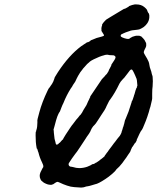

<svg xmlns="http://www.w3.org/2000/svg" viewBox="-20 -809 711 868"><path d="M589 -789Q591 -789 597 -789Q618 -789 632 -777.5Q646 -766 646 -760Q646 -759 647.5 -756.5Q649 -754 650 -751.5Q651 -749 652 -749Q653 -750 655 -740Q655 -737 655 -730Q654 -716 646 -704Q640 -695 630 -687Q621 -681 612 -677Q606 -675 600 -674.5Q594 -674 587.5 -673Q581 -672 578 -672Q571 -671 564 -668Q558 -666 555 -665Q552 -664 548 -662.5Q544 -661 540 -659L535 -657L534 -656Q528 -655 526 -650Q524 -646 527.5 -643Q531 -640 543 -636Q553 -633 558 -633Q564 -632 567 -636Q569 -638 570 -638Q571 -638 574 -640Q577 -642 577 -642Q577 -642 579.5 -643Q582 -644 586 -645Q590 -646 591 -646.5Q592 -647 596.5 -647.5Q601 -648 606 -647.5Q611 -647 611.5 -647Q612 -647 614 -646Q622 -643 622 -641H621Q621 -642 626 -637Q635 -628 638 -619Q640 -615 640.5 -614.5Q641 -614 641 -609Q641 -604 641 -601Q640 -596 633 -583Q630 -576 630 -573Q630 -570 632.5 -565.5Q635 -561 637 -557.5Q639 -554 645 -544Q654 -527 654 -523Q654 -521 655.5 -514.5Q657 -508 657.5 -504.5Q658 -501 660 -497Q665 -484 666 -476L668 -469L669 -467Q669 -465 670 -462L671 -441Q671 -442 670.5 -432Q670 -422 670 -419Q668 -407 668 -385V-364L667 -357Q662 -333 660 -327Q659 -324 658 -321Q657 -318 656 -314.5Q655 -311 653 -303Q646 -280 639 -262Q636 -254 632 -245Q625 -227 622 -223Q616 -216 611 -205Q609 -202 607.5 -197.5Q606 -193 602 -185.5Q598 -178 598 -176L597 -174L598 -176V-174Q592 -162 591 -162.5Q590 -163 586 -156Q580 -146 577 -143Q576 -141 574.5 -137.5Q573 -134 572 -132Q571 -130 570 -126.5Q569 -123 566 -119Q563 -115 559 -109Q551 -96 543 -86Q540 -81 533 -72Q517 -52 510 -47Q506 -44 504 -40Q501 -35 486 -22Q471 -9 457 0Q424 22 410 24Q406 25 395 28.5Q384 32 377 33Q368 34 364 36Q361 38 347 39Q338 39 316 37Q300 36 283 30Q265 24 251 17Q244 14 241 13Q236 13 229 18Q221 25 214 26Q212 27 207 26.5Q202 26 197 25Q178 19 170 10Q169 9 168.5 9Q168 9 166 6.5Q164 4 163 1Q156 -14 163 -30L173 -50L175 -52Q177 -57 175 -63Q174 -65 174 -65.5Q174 -66 170 -75Q159 -97 154 -119Q152 -124 151.5 -125.5Q151 -127 150 -131Q148 -138 147 -137L146 -138Q143 -154 142 -167Q141 -180 141 -197Q141 -214 142.5 -214Q144 -214 144 -221Q145 -223 145.5 -224Q146 -225 146.5 -228.5Q147 -232 147.5 -234Q148 -236 148 -238Q148 -244 149 -255Q149 -259 149 -260Q147 -264 158 -302Q170 -347 195 -399Q197 -403 198 -405Q199 -407 200 -408.5Q201 -410 201.5 -411Q202 -412 202 -412Q203 -411 205.5 -415.5Q208 -420 209 -421Q210 -422 211.5 -424.5Q213 -427 214 -428Q215 -429 217 -433Q219 -437 219 -437Q219 -437 220.5 -439.5Q222 -442 222 -443.5Q222 -445 224.5 -450Q227 -455 226 -456Q225 -456 242 -483Q292 -559 347 -600Q354 -605 360.5 -609Q367 -613 371 -616Q375 -619 376 -618Q376 -617 382.5 -620.5Q389 -624 389 -625Q389 -626 391 -627Q393 -628 399 -630Q415 -638 438 -643Q449 -646 450 -648Q451 -651 445 -659Q436 -672 439 -672Q439 -672 439 -672.5Q439 -673 438.5 -677Q438 -681 439.5 -688Q441 -695 442 -696L441 -697L446 -705Q448 -708 452.5 -712.5Q457 -717 457 -717Q455 -718 484 -735Q498 -744 514 -753Q531 -763 536.5 -766.5Q542 -770 542 -769Q543 -768 555 -775L563 -780Q562 -781 565 -782Q577 -787 589 -789ZM470 -561Q469 -562 461.5 -561.5Q454 -561 450 -559Q441 -557 428.5 -552Q416 -547 404 -541Q392 -535 387 -531Q373 -520 361 -505Q355 -499 352 -494Q343 -484 333 -466Q330 -460 326.5 -453.5Q323 -447 323 -446Q323 -443 310 -425Q309 -422 306 -417.5Q303 -413 300 -409Q281 -379 267 -344Q264 -339 262 -333.5Q260 -328 257.5 -322.5Q255 -317 253 -310.5Q251 -304 248 -301Q245 -297 239 -282Q235 -272 226 -237L222 -223L223 -218Q223 -214 223.5 -209Q224 -204 225 -195.5Q226 -187 226 -187Q226 -187 226.5 -182.5Q227 -178 228 -176Q229 -173 230 -169Q232 -157 234.5 -155.5Q237 -154 242 -157Q244 -158 246 -161Q248 -164 249 -163Q249 -162 254 -168Q256 -171 256.5 -171Q257 -171 259 -173.5Q261 -176 261 -176.5Q261 -177 262 -177Q265 -177 267 -184Q267 -185 277 -200.5Q287 -216 297.5 -231.5Q308 -247 309 -247Q310 -248 313 -252.5Q316 -257 316.5 -257Q317 -257 319.5 -261Q322 -265 322.5 -265Q323 -265 324 -267Q325 -269 325.5 -269Q326 -269 327.5 -271Q329 -273 330.5 -274.5Q332 -276 335.5 -280.5Q339 -285 339 -285Q339 -285 340 -286.5Q341 -288 344 -290Q348 -295 351 -300Q355 -308 358 -313Q369 -330 371 -334Q373 -340 378 -350Q381 -355 380.5 -355Q380 -355 382 -358Q384 -361 384 -362Q384 -363 385 -365Q389 -370 388 -373Q388 -373 415 -413Q442 -453 442 -453Q444 -453 448 -459Q450 -461 450.5 -461Q451 -461 452.5 -463.5Q454 -466 457 -469Q460 -472 463 -475Q466 -479 470 -486Q474 -496 474 -496Q474 -496 476 -499Q478 -502 478 -503Q478 -504 480 -507Q484 -513 483 -514Q482 -515 487 -522Q501 -542 502 -547Q504 -556 493 -559Q491 -559 480.5 -559.5Q470 -560 470 -561ZM577 -494Q574 -496 571 -494Q569 -493 567 -490.5Q565 -488 556 -476Q547 -465 544 -460.5Q541 -456 537 -453Q523 -438 520 -431Q500 -389 478 -359Q474 -355 470 -346Q466 -337 462 -330Q459 -323 458 -321Q457 -317 438 -289Q434 -283 422.5 -265Q411 -247 408 -245Q400 -238 395 -229Q392 -224 391 -221Q390 -218 388 -214Q384 -206 372 -190Q370 -187 367 -182Q364 -177 355.5 -164.5Q347 -152 342 -144Q325 -118 320 -113Q317 -110 305.5 -93Q294 -76 291 -71Q289 -66 291 -62Q294 -55 304 -55Q306 -55 309 -54Q325 -49 338 -49Q356 -49 374 -55Q392 -62 398 -67Q398 -67 400 -67Q404 -67 410 -71Q412 -73 412 -73Q413 -72 417 -75Q419 -77 423 -79Q427 -81 429 -83Q431 -85 432 -86Q434 -87 439 -91Q442 -93 444 -95Q454 -102 454 -106Q454 -106 456.5 -109Q459 -112 459 -112.5Q459 -113 462.5 -117.5Q466 -122 467 -123Q469 -127 486 -149Q489 -153 494 -160Q496 -163 498 -165Q500 -167 502 -170Q507 -177 507.5 -177.5Q508 -178 510.5 -181.5Q513 -185 515 -187Q517 -189 517.5 -190Q518 -191 520 -193Q522 -195 522 -195.5Q522 -196 522.5 -196.5Q523 -197 526 -202.5Q529 -208 529 -209Q529 -210 529.5 -211Q530 -212 530 -213.5Q530 -215 531 -216.5Q532 -218 532 -219Q532 -220 535 -229Q535 -231 535.5 -232Q536 -233 536.5 -233.5Q537 -234 537 -235Q537 -236 539 -241Q539 -243 539.5 -244Q540 -245 541 -248Q544 -259 544 -261Q544 -264 548 -272Q556 -290 561 -304Q570 -331 575 -347Q576 -353 577 -353Q578 -353 580 -359Q581 -362 581.5 -363Q582 -364 582.5 -366.5Q583 -369 584 -371Q585 -373 585 -373.5Q585 -374 585.5 -375.5Q586 -377 586 -378Q586 -379 586.5 -379.5Q587 -380 588 -383Q592 -398 593 -401Q594 -402 594 -403.5Q594 -405 594.5 -405Q595 -405 595.5 -406.5Q596 -408 596 -408.5Q596 -409 596 -410Q596 -411 597 -411Q599 -411 599 -416Q599 -418 599 -418Q600 -418 600 -418Q600 -418 600 -419Q600 -420 600.5 -420Q601 -420 601 -423Q601 -426 600 -434Q599 -450 597 -454Q596 -456 596 -456Q596 -457 591 -468Q590 -471 586 -479Q580 -492 577 -494Z"/></svg>

Font: TT2020 Style E
Style: Italic
Weight: 400
Italic angle: -15°
Version: Version 0.2.000